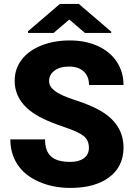

<svg xmlns="http://www.w3.org/2000/svg" viewBox="-20 -921 666 951"><path d="M420.4 -189Q420.4 -226.6 393.8 -247.6Q367.2 -268.6 300.3 -291Q233.4 -313.5 190.9 -334.5Q52.7 -402.3 52.7 -521Q52.7 -580.1 87.2 -625.2Q121.6 -670.4 184.6 -695.6Q247.6 -720.7 326.2 -720.7Q402.8 -720.7 463.6 -693.4Q524.4 -666 558.1 -615.5Q591.8 -564.9 591.8 -500H420.9Q420.9 -543.5 394.3 -567.4Q367.7 -591.3 322.3 -591.3Q276.4 -591.3 249.8 -571Q223.1 -550.8 223.1 -519.5Q223.1 -492.2 252.4 -470Q281.7 -447.8 355.5 -424.1Q429.2 -400.4 476.6 -373Q591.8 -306.6 591.8 -189.9Q591.8 -96.7 521.5 -43.5Q451.2 9.8 328.6 9.8Q242.2 9.8 172.1 -21.2Q102.1 -52.2 66.7 -106.2Q31.2 -160.2 31.2 -230.5H203.1Q203.1 -173.3 232.7 -146.2Q262.2 -119.1 328.6 -119.1Q371.1 -119.1 395.8 -137.5Q420.4 -155.8 420.4 -189ZM530.8 -764.2V-757.8H400.9L323.2 -824.2L245.6 -757.8H118.7V-766.1L276.4 -901.4H370.6Z"/></svg>

Font: Roboto
Style: Regular
Weight: 900
Designer: Google
Version: Version 2.001171; 2014